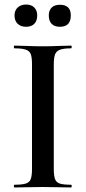

<svg xmlns="http://www.w3.org/2000/svg" viewBox="-20 -826 379 846"><path d="M217 -81Q217 -52 222.5 -37Q228 -22 244 -17Q260 -12 293 -12Q296 -12 296 -6Q296 0 293 0Q268 0 237 -1Q206 -2 168 -2Q133 -2 101 -1Q69 0 44 0Q41 0 41 -6Q41 -12 44 -12Q76 -12 93 -17Q110 -22 115.5 -37Q121 -52 121 -81V-544Q121 -573 115.5 -587.5Q110 -602 93 -607.5Q76 -613 44 -613Q41 -613 41 -619Q41 -625 44 -625Q69 -625 101 -623.5Q133 -622 168 -622Q206 -622 237.5 -623.5Q269 -625 293 -625Q296 -625 296 -619Q296 -613 293 -613Q261 -613 244.5 -607Q228 -601 222.5 -586Q217 -571 217 -542ZM95 -708Q72 -708 58 -721Q44 -734 44 -758Q44 -780 58 -793Q72 -806 95 -806Q118 -806 131 -793Q144 -780 144 -758Q144 -734 131 -721Q118 -708 95 -708ZM244 -708Q220 -708 207.5 -721Q195 -734 195 -758Q195 -780 207.5 -792.5Q220 -805 244 -805Q292 -805 292 -758Q292 -708 244 -708Z"/></svg>

Font: Cormorant Garamond Light SemiBold
Style: Regular
Weight: 600
Version: Version 4.001